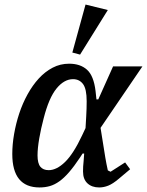

<svg xmlns="http://www.w3.org/2000/svg" viewBox="-20 -812 646 844"><path d="M422 -250 443 -119Q445 -106 448 -91.5Q451 -77 454 -63L466 -57L530 -98L552 -68L502 -26Q476 -4 456 4Q436 12 416 12Q384 12 364.5 -6Q345 -24 345 -58Q345 -68 345.5 -80Q346 -92 348 -109L350 -137H343L332 -120Q306 -81 284 -55.5Q262 -30 241 -15Q220 0 199 6Q178 12 154 12Q34 12 34 -135Q34 -177 42 -223Q50 -269 64.5 -313Q79 -357 101 -397Q123 -437 150.5 -467Q178 -497 211.5 -514.5Q245 -532 284 -532Q333 -532 362.5 -505.5Q392 -479 400 -412L404 -375H412L477 -520H606ZM194 -64Q229 -64 266 -100Q303 -136 341 -217L356 -249L359 -301Q360 -318 360.5 -334.5Q361 -351 361 -367Q361 -421 345 -442.5Q329 -464 301 -464Q262 -464 228.5 -423Q195 -382 172 -292Q160 -247 152.5 -203.5Q145 -160 145 -129Q145 -94 157.5 -79Q170 -64 194 -64ZM356 -792 454 -768 332 -572 298 -581Z"/></svg>

Font: IBM Plex Serif Medm
Style: Italic
Weight: 500
Italic angle: -14°
Designer: Mike Abbink, Paul van der Laan, Pieter van Rosmalen
Foundry: Bold Monday
Version: Version 3.001